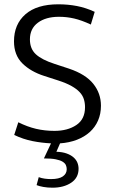

<svg xmlns="http://www.w3.org/2000/svg" viewBox="-20 -658 534 892"><path d="M251 -638Q296 -638 337.5 -630Q379 -622 420 -603L402 -544Q359 -564 324.5 -572Q290 -580 254 -580Q193 -580 156 -552.5Q119 -525 119 -475Q119 -431 147 -405.5Q175 -380 234 -361L301 -339Q378 -313 413.5 -268.5Q449 -224 449 -167Q449 -129 435.5 -98Q422 -67 397 -44.5Q372 -22 337 -8.5Q302 5 259 8L242 47Q270 48 289.5 55Q309 62 321.5 73Q334 84 339.5 97.5Q345 111 345 126Q345 168 310.5 191Q276 214 224 214Q201 214 181.5 210.5Q162 207 150 202L160 165Q173 170 188 172Q203 174 217 174Q254 174 272 161.5Q290 149 290 128Q290 118 286 109Q282 100 270.5 93Q259 86 238.5 82Q218 78 184 78L217 8Q174 6 131 -2.5Q88 -11 46 -31L65 -90Q107 -69 147.5 -59.5Q188 -50 233 -50Q294 -50 334.5 -77Q375 -104 375 -160Q375 -180 369.5 -197.5Q364 -215 350 -230Q336 -245 312 -258.5Q288 -272 251 -284L186 -305Q123 -325 84 -363.5Q45 -402 45 -466Q45 -545 98 -591.5Q151 -638 251 -638Z"/></svg>

Font: Mukta Malar Light
Style: Regular
Weight: 300
Designer: Aadarsh Rajan, Girish Dalvi, Yashodeep Gholap
Foundry: Ek Type
Version: Version 2.538;PS 1.000;hotconv 16.6.51;makeotf.lib2.5.65220;